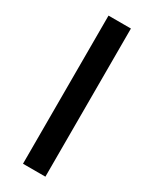

<svg xmlns="http://www.w3.org/2000/svg" viewBox="-230 -863 816 1017"><g transform="rotate(30 178.0 -354.0)"><path d="M246.3 99.4H109.3V-806.6H246.3Z"/></g></svg>

Font: Pretendard Variable
Style: Regular
Weight: 400
Designer: Base glyphs from Inter by Rasmus Andersson; Hangul glyphs from Noto Sans CJK(Source Han Sans) by Jang Soo-young and Kang
Foundry: Kil Hyung-jin
Version: Version 1.100;FEAKit 1.0